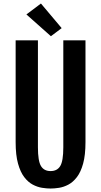

<svg xmlns="http://www.w3.org/2000/svg" viewBox="-20 -1063 575 1090"><path d="M267.1 7.3Q245.6 7.3 219 3.2Q192.4 -1 166 -14.9Q139.6 -28.8 117.7 -57.4Q95.7 -85.9 82.3 -134.3Q68.8 -182.6 68.8 -256.3V-834H195.3V-226.6Q195.3 -148.9 212.6 -120.4Q230 -91.8 267.1 -91.8Q304.7 -91.8 322 -120.4Q339.4 -148.9 339.4 -226.6V-834H465.3V-256.3Q465.3 -182.6 451.9 -134.3Q438.5 -85.9 416.5 -57.4Q394.5 -28.8 368.2 -14.9Q341.8 -1 315.4 3.2Q289.1 7.3 267.1 7.3ZM269 -857.4 129.9 -981 212.4 -1043 330.1 -903.3Z"/></svg>

Font: Fjalla One
Style: Regular
Weight: 400
Designer: Irina Smirnova, Eben Sorkin
Foundry: Sorkin Type
Version: Version 1.002; ttfautohint (v1.8.4.7-5d5b);gftools[0.9.25]